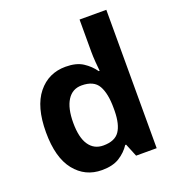

<svg xmlns="http://www.w3.org/2000/svg" viewBox="-138 -870 908 991"><g transform="rotate(-20 315.5 -375.0)"><path d="M254 10Q162 10 105 -61.5Q48 -133 48 -272Q48 -412 106 -484Q164 -556 258 -556Q317 -556 353 -532.5Q389 -509 412 -476H417Q415 -493 412.5 -525Q410 -557 410 -583V-760H557V0H444L415 -71H410Q388 -37 351 -13.5Q314 10 254 10ZM304 -107Q367 -107 392.5 -144Q418 -181 419 -255V-271Q419 -351 394.5 -394Q370 -437 303 -437Q252 -437 224.5 -393.5Q197 -350 197 -270Q197 -189 225 -148Q253 -107 304 -107Z"/></g></svg>

Font: Noto Sans Syriac
Style: Bold
Weight: 700
Designer: Patrick Giasson and the Monotype Design Team
Foundry: Monotype Imaging Inc.
Version: Version 3.000; ttfautohint (v1.8.4.7-5d5b)